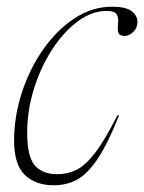

<svg xmlns="http://www.w3.org/2000/svg" viewBox="-20 -542 430 572"><path d="M298 -509.5Q253.5 -509.5 211.2 -478Q169 -446.5 135 -394Q101 -341.5 81 -277Q61 -212.5 61 -147Q61 -75 83.8 -49Q106.5 -23 151 -23Q182 -23 208.8 -36.5Q235.5 -50 264.2 -87.8Q293 -125.5 330 -199L334.5 -197.5Q300.5 -112.5 270.2 -67.8Q240 -23 209 -6.5Q178 10 140.5 10Q86 10 54 -20.8Q22 -51.5 22 -123Q22 -195 45 -265.8Q68 -336.5 108.5 -394.5Q149 -452.5 201.8 -487.2Q254.5 -522 314 -522Q355 -522 372.2 -508.8Q389.5 -495.5 389.5 -476.5Q389.5 -459 377.2 -447Q365 -435 351.5 -435Q337.5 -435 333.5 -442.8Q329.5 -450.5 331.5 -470.5Q334 -491 327 -500.2Q320 -509.5 298 -509.5Z"/></svg>

Font: Newsreader 72pt ExtraLight
Style: Italic
Weight: 275
Italic angle: -17°
Designer: Hugues Gentile
Foundry: Production Type
Version: Version 1.003; ttfautohint (v1.8.3)